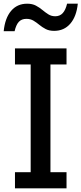

<svg xmlns="http://www.w3.org/2000/svg" viewBox="-42 -1019 441 1039"><path d="M39 0V-87H124V-670H39V-757H318V-670H231V-87H318V0ZM-22 -850Q-15 -921 18 -960Q51 -999 105 -999Q133 -999 152.5 -988.5Q172 -978 187.5 -965Q203 -952 219.5 -941.5Q236 -931 257 -931Q282 -931 297.5 -948Q313 -965 321 -999H379Q372 -930 338.5 -891Q305 -852 251 -852Q224 -852 205 -862Q186 -872 171 -884.5Q156 -897 139.5 -907Q123 -917 101 -917Q75 -917 60 -901Q45 -885 37 -850Z"/></svg>

Font: Menbere
Style: Regular
Weight: 400
Designer: Aleme Tadesse
Foundry: Sorkin Type Co
Version: Version 1.000